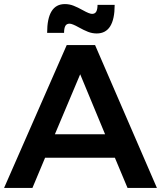

<svg xmlns="http://www.w3.org/2000/svg" viewBox="-21 -921 789 941"><path d="M604 0 542 -148H200L138 0H-1L306 -700H445L748 0ZM248 -263H494L372 -557ZM453 -757Q431 -757 410.5 -765Q390 -773 365 -787Q333 -805 320 -805Q305 -805 299 -793.5Q293 -782 293 -760H210Q210 -901 297 -901Q319 -901 339.5 -893Q360 -885 385 -871Q417 -853 430 -853Q445 -853 451 -864.5Q457 -876 457 -897H541Q541 -757 453 -757Z"/></svg>

Font: Gontserrat Medium
Style: Regular
Weight: 500
Designer: Julieta Ulanovsky
Foundry: Julieta Ulanovsky
Version: Version 6.001